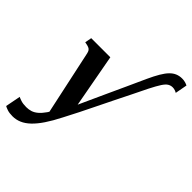

<svg xmlns="http://www.w3.org/2000/svg" viewBox="-315 -908 1293 1293"><g transform="rotate(45 331.5 -261.0)"><path d="M-28 106Q-21 110 -0.5 117Q20 124 52 124Q75 124 95.5 117.5Q116 111 136 94Q156 77 176.5 47.5Q197 18 219 -26L258 -73Q286 -135 314.5 -197.5Q343 -260 372 -323.5Q401 -387 431 -452Q461 -517 491 -584Q513 -632 532.5 -665Q552 -698 571 -717.5Q590 -737 611.5 -746Q633 -755 658 -755Q675 -755 689 -751Q703 -747 712 -742L696 -656Q688 -661 677.5 -664.5Q667 -668 655 -668Q637 -668 621.5 -658.5Q606 -649 589 -623Q572 -597 546 -546Q520 -492 492.5 -437Q465 -382 437.5 -326.5Q410 -271 383 -215.5Q356 -160 329 -106Q302 -52 275 -1Q243 62 213 106.5Q183 151 153.5 179Q124 207 93.5 220Q63 233 30 233Q-1 233 -21 226Q-41 219 -49 214ZM86 -422Q83 -436 77.5 -444Q72 -452 61.5 -456.5Q51 -461 34 -464L24 -466L33 -514H215L293 -90L236 11L191 67Z"/></g></svg>

Font: Roboto Serif 72pt SemiCondensed SemiBold
Style: Italic
Weight: 600
Width: 4
Italic angle: -10°
Designer: Greg Gazdowicz
Foundry: Commercial Type
Version: Version 1.008